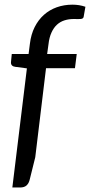

<svg xmlns="http://www.w3.org/2000/svg" viewBox="-20 -706 395 843"><path d="M182.1 -406.7 134.8 -15.6 110.8 81.1Q106.9 98.6 96.9 107.9Q86.9 117.2 68.4 117.2H34.2L98.1 -405.8L46.9 -412.6Q37.6 -413.6 32.5 -418.9Q27.3 -424.3 28.3 -434.1L31.7 -468.8H105.5L111.3 -514.2Q116.2 -555.2 132.3 -587.2Q148.4 -619.1 172.9 -640.9Q197.3 -662.6 229.2 -674.1Q261.2 -685.5 298.3 -685.5Q328.1 -685.5 355 -676.3L347.2 -631.8Q346.2 -627 342.5 -625Q338.9 -623 333.3 -622.6Q327.6 -622.1 320.3 -622.3Q313 -622.6 304.2 -622.6Q282.2 -622.6 263.4 -616.7Q244.6 -610.8 230.2 -597.7Q215.8 -584.5 206.1 -563.2Q196.3 -542 192.9 -511.7L187 -468.8H316.9L309.1 -406.7Z"/></svg>

Font: Carlito
Style: Italic
Weight: 400
Italic angle: -7°
Designer: Lukasz Dziedzic
Foundry: tyPoland Lukasz Dziedzic
Version: Version 1.104